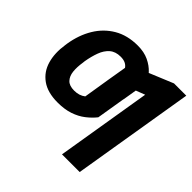

<svg xmlns="http://www.w3.org/2000/svg" viewBox="-188 -731 1113 1113"><g transform="rotate(45 368.5 -174.5)"><path d="M256.8 -106.9Q278.3 -106.9 295.4 -112.5Q312.5 -118.2 326.2 -128.9L354.5 -304.2H499.5L465.3 -96.7Q442.4 -67.9 410.9 -43.5Q379.4 -19 336.9 -4.6Q294.4 9.8 237.3 9.8Q155.3 9.8 106 -25.6Q56.6 -61 39.3 -121.6Q22 -182.1 33.7 -257.3L35.6 -271Q48.8 -353 86.9 -416.5Q125 -480 187 -516.4Q249 -552.7 333 -552.7Q385.3 -552.7 423.3 -534.7Q461.4 -516.6 486.3 -489.5Q511.2 -462.4 522 -436L495.1 -273.9L351.1 -283.7L372.1 -408.7Q362.8 -422.4 347.4 -429.7Q332 -437 308.6 -437Q266.6 -437 241 -414.6Q215.3 -392.1 201.4 -354.5Q187.5 -316.9 179.7 -271L178.2 -257.3Q171.4 -214.8 175 -180.9Q178.7 -147 197.8 -127Q216.8 -106.9 256.8 -106.9ZM737.3 -545.9 613.3 204.1H468.3L564.9 -381.3L440.9 -333.5L464.4 -474.6L636.7 -545.9Z"/></g></svg>

Font: Inter 20pt
Style: Bold Italic
Weight: 700
Italic angle: -9.3988°
Version: Version 4.001;git-66647c0bb